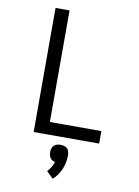

<svg xmlns="http://www.w3.org/2000/svg" viewBox="-104 -803 808 1120"><g transform="rotate(10 300.0 -243.0)"><path d="M132 0V-735H215V-74H520V0ZM289 249 249 211Q261 198 270.5 182.5Q280 167 285 151Q277 149 269 144.5Q261 140 256 132.5Q251 125 249 116.5Q247 108 247 99Q247 88 250 77.5Q253 67 260.5 59.5Q268 52 278.5 49Q289 46 300 46Q311 46 321.5 49Q332 52 339.5 59.5Q347 67 350 77.5Q353 88 353 99Q353 120 349 140.5Q345 161 337 180.5Q329 200 317 217.5Q305 235 289 249Z"/></g></svg>

Font: Iosevka Curly Extended
Style: Regular
Weight: 400
Width: 7
Monospace: yes
Designer: Belleve Invis
Foundry: Belleve Invis
Version: Version 11.1.0; ttfautohint (v1.8.3)